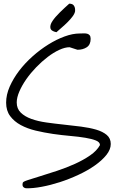

<svg xmlns="http://www.w3.org/2000/svg" viewBox="-20 -1005 642 1025"><path d="M101.6 -29.3Q102.5 -35.2 129.4 -43.9Q156.2 -52.7 196.3 -64.9Q236.3 -77.1 285.2 -93.3Q334 -109.4 379.4 -129.9Q424.8 -150.4 460.9 -175.3Q497.1 -200.2 513.7 -230.5Q513.7 -246.1 492.2 -254.9Q470.7 -263.7 435.5 -269.5Q400.4 -275.4 355.5 -279.3Q310.5 -283.2 263.2 -290Q215.8 -296.9 170.9 -307.6Q126 -318.4 90.8 -337.4Q55.7 -356.4 34.2 -385.3Q12.7 -414.1 12.7 -457Q12.7 -499 31.7 -542.5Q50.8 -585.9 82 -627Q113.3 -668 153.8 -704.1Q194.3 -740.2 238.3 -767.6Q282.2 -794.9 325.2 -810.5Q368.2 -826.2 405.3 -826.2Q415 -826.2 425.8 -826.7Q436.5 -827.1 444.8 -825.2Q453.1 -823.2 458.5 -816.9Q463.9 -810.5 463.9 -797.9Q463.9 -766.6 443.4 -752.9Q422.9 -739.3 393.6 -739.3L351.6 -752.9Q327.1 -752.9 296.4 -738.8Q265.6 -724.6 234.4 -700.7Q203.1 -676.8 173.3 -646Q143.6 -615.2 120.6 -582.5Q97.7 -549.8 83.5 -517.1Q69.3 -484.4 69.3 -458Q69.3 -424.8 90.8 -403.8Q112.3 -382.8 147.5 -370.1Q182.6 -357.4 228 -351.1Q273.4 -344.7 320.3 -339.8Q367.2 -335 412.6 -329.1Q458 -323.2 493.2 -313Q528.3 -302.7 549.8 -284.7Q571.3 -266.6 571.3 -236.3Q571.3 -207 547.9 -177.7Q524.4 -148.4 486.3 -121.6Q448.2 -94.7 398.9 -71.8Q349.6 -48.8 299.8 -32.7Q250 -16.6 202.6 -7.8Q155.3 1 121.1 0Q111.3 0 104.5 -6.8Q97.7 -13.7 101.6 -29.3ZM281.2 -833Q252 -838.9 249 -855.5Q246.1 -872.1 260.3 -893.1Q274.4 -914.1 299.3 -938.5Q324.2 -962.9 349.6 -985.4Q367.2 -985.4 374 -975.6Q380.9 -965.8 380.9 -953.1V-945.3Q378.9 -932.6 367.7 -917.5Q356.4 -902.3 341.3 -887.2Q326.2 -872.1 309.6 -857.9Q293 -843.8 281.2 -833Z"/></svg>

Font: Shadows Into Light Two
Style: Regular
Weight: 400
Designer: Kimberly Geswein
Foundry: Kimberly Geswein
Version: Version 1.003 2012